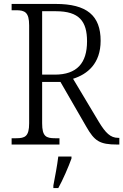

<svg xmlns="http://www.w3.org/2000/svg" viewBox="-20 -734 626 975"><path d="M39 0H282V-32H260C214 -32 194 -41 194 -108V-318H287L418 -91C460 -18 485 0 576 0H586V-34H580C541 -34 516 -59 482 -115L351 -334C424 -357 491 -411 491 -527C491 -655 421 -714 263 -714H39V-682H62C106 -682 128 -672 128 -605V-108C128 -41 107 -32 62 -32H39ZM258 -355H194V-677H264C382 -677 422 -626 422 -524C422 -414 371 -355 258 -355ZM251 208V221H276C299 180 328 113 343 71V61H276C270 109 260 161 251 208Z"/></svg>

Font: Noto Serif Thai SemiCondensed Light
Style: Regular
Weight: 300
Width: 4
Designer: Monotype Design Team
Foundry: Monotype Imaging Inc.
Version: Version 2.002